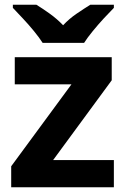

<svg xmlns="http://www.w3.org/2000/svg" viewBox="-20 -786 528 806"><path d="M458 0H27V-88L280 -432H42V-546H449V-449L203 -114H458ZM159 -606Q145 -628 122.5 -655.5Q100 -683 76 -708.5Q52 -734 34 -753V-766H133Q159 -750 189 -728.5Q219 -707 245 -680Q270 -707 301.5 -728.5Q333 -750 359 -766H458V-753Q440 -735 416 -709Q392 -683 369.5 -655.5Q347 -628 333 -606Z"/></svg>

Font: Noto Sans
Style: Bold
Weight: 700
Designer: Monotype Design Team
Foundry: Monotype Imaging Inc.
Version: Version 2.000;GOOG;noto-source:20170915:90ef993387c0; ttfaut